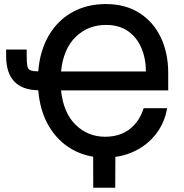

<svg xmlns="http://www.w3.org/2000/svg" viewBox="-20 -757 896 934"><path d="M490.2 9.8Q402.8 9.8 332.5 -29.5Q262.2 -68.8 218.5 -142.1Q174.8 -215.3 166 -317.9Q9.8 -320.8 9.8 -484.9V-516.1H109.9V-482.9Q109.9 -450.2 113.3 -434.8Q116.7 -419.4 128.7 -414.8Q140.6 -410.2 166 -409.7Q174.3 -511.2 217.5 -584.7Q260.7 -658.2 332 -697.8Q403.3 -737.3 495.1 -737.3Q589.4 -737.3 657.5 -694.3Q725.6 -651.4 762 -575.4Q798.3 -499.5 798.3 -400.9V-317.4H276.9Q288.6 -207.5 348.1 -149.7Q407.7 -91.8 491.2 -91.8Q563 -91.8 610.8 -128.9Q658.7 -166 678.7 -230.5H793Q780.8 -159.7 739 -105.5Q697.3 -51.3 633.1 -20.8Q568.8 9.8 490.2 9.8ZM276.9 -409.2H689.9Q689.5 -473.6 667.2 -524.9Q645 -576.2 602.1 -606Q559.1 -635.7 495.6 -635.7Q408.2 -635.7 348.1 -577.4Q288.1 -519 276.9 -409.2ZM433.6 156.2 433.1 -31.2H541.5L540.5 156.2Z"/></svg>

Font: Inter Medium
Style: Regular
Weight: 500
Designer: Rasmus Andersson
Foundry: rsms
Version: Version 4.001;git-9221beed3